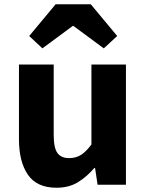

<svg xmlns="http://www.w3.org/2000/svg" viewBox="-20 -867 686 901"><path d="M245 14Q153 14 111 -47Q69 -108 69 -214V-564H232V-234Q232 -173 249.5 -149Q267 -125 304 -125Q336 -125 360 -140Q384 -155 409 -189V-564H571V0H438L426 -79H423Q387 -37 345 -11.5Q303 14 245 14ZM117 -698 241 -847H406L530 -698L467 -640L325 -745H321L179 -640Z"/></svg>

Font: Noto Sans JP ExtraBold
Style: Regular
Weight: 800
Designer: Ryoko NISHIZUKA  (kana, bopomofo & ideographs); Paul D. Hunt (Latin, Greek & Cyrillic); Sandoll Communications , Soo-you
Foundry: Adobe
Version: Version 2.004-H2;hotconv 1.0.118;makeotfexe 2.5.65603